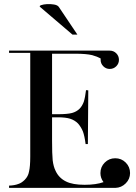

<svg xmlns="http://www.w3.org/2000/svg" viewBox="-20 -913 663 933"><path d="M469 -629Q453 -638 428 -645Q399 -652 345 -652H233V-358H262Q307 -358 330 -364Q352 -370 367 -385Q379 -397 387 -418Q394 -440 398 -475L409 -474L407 -213H396Q391 -252 383 -274Q374 -296 359 -313Q343 -329 321 -336Q299 -343 261 -343H233V-231Q233 -164 236 -134Q238 -118 241.5 -105.5Q245 -93 250 -83Q266 -48 301 -31Q333 -15 391 -15Q447 -15 483 -28Q468 -48 468 -72Q468 -102 489 -123Q510 -144 540 -144Q570 -144 591 -123Q612 -102 612 -72Q612 -43 591 -22Q570 -1 541 0H540H24V-11Q51 -12 69 -19Q85 -24 100 -39Q117 -56 121 -79Q127 -103 127 -153V-656H24V-667H513Q532 -667 545 -654Q558 -641 558 -622Q558 -604 545 -591Q532 -578 513 -578Q495 -578 482 -591Q469 -604 469 -622ZM356 -745H332L175 -879Q169 -884 180 -888Q191 -892 208.5 -893Q226 -894 243 -891Q260 -888 266 -879Z"/></svg>

Font: Wachinanga
Style: Regular
Weight: 400
Designer: deFharo
Foundry: deFharo
Version: Wachinanga: Version 2.001 2013